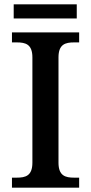

<svg xmlns="http://www.w3.org/2000/svg" viewBox="-20 -863 418 883"><path d="M43 -778H333V-843H43ZM35 0H344V-46H321C281 -46 249 -54 249 -115V-599C249 -660 281 -668 321 -668H344V-714H35V-668H57C97 -668 129 -660 129 -599V-115C129 -54 97 -46 57 -46H35Z"/></svg>

Font: Noto Serif Oriya Medium
Style: Regular
Weight: 500
Designer: David Williams
Foundry: Google LLC, David Williams
Version: Version 1.051